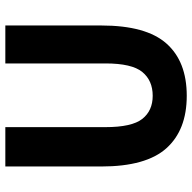

<svg xmlns="http://www.w3.org/2000/svg" viewBox="-20 -692 724 724"><g transform="rotate(-90 342.0 -330.0)"><path d="M342.8 12.2Q213.9 12.2 145 -64.5Q76.2 -141.1 76.2 -310.1V-671.9H224.6V-294.4Q224.6 -194.8 255.6 -155.5Q286.6 -116.2 342.8 -116.2Q400.4 -116.2 432.6 -155.5Q464.8 -194.8 464.8 -294.4V-671.9H607.9V-310.1Q607.9 -141.1 540 -64.5Q472.2 12.2 342.8 12.2Z"/></g></svg>

Font: Akatab Black
Style: Regular
Weight: 900
Designer: SIL Global
Foundry: SIL Global
Version: Version 4.000